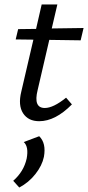

<svg xmlns="http://www.w3.org/2000/svg" viewBox="-20 -534 393 857"><path d="M200 -356 148 -132Q128 -52 180 -52Q218 -52 275 -98L301 -68Q227 7 155 7Q106 7 83 -28.5Q60 -64 75 -125L129 -357L50 -358L61 -404L141 -405L166 -514H236L211 -407L353 -409L340 -354ZM155 74Q187 105 176 166Q168 205 138 243Q108 281 66 303L39 273Q86 232 99 174Q109 121 86 100Z"/></svg>

Font: EauTest Medium
Style: Italic
Weight: 500
Italic angle: -12°
Designer: Christian Thalmann (Catharsis Fonts)
Version: Version 0.001;PS 000.001;hotconv 1.0.88;makeotf.lib2.5.64775